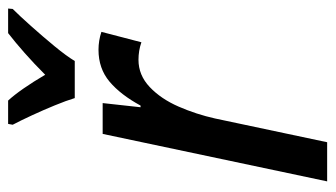

<svg xmlns="http://www.w3.org/2000/svg" viewBox="-192 -614 806 461"><g transform="rotate(-90 210.5 -383.0)"><path d="M6 0 120 -539H194L184 -448H188Q214 -496 245.5 -522.5Q277 -549 322 -549Q344 -549 365 -542L340 -446Q320 -453 298 -453Q261 -453 232.5 -426Q204 -399 185.5 -356.5Q167 -314 157 -269L100 0ZM206 -606Q200 -626 188.5 -654Q177 -682 164.5 -709Q152 -736 142 -755L144 -766H200Q213 -752 229 -729Q245 -706 262 -677Q289 -704 314.5 -726.5Q340 -749 362 -766H421L420 -755Q404 -739 379 -711Q354 -683 330.5 -654.5Q307 -626 295 -606Z"/></g></svg>

Font: Noto Sans Condensed Medium
Style: Italic
Weight: 500
Width: 3
Italic angle: -12°
Designer: Monotype Design Team
Foundry: Monotype Imaging Inc.
Version: Version 2.013; ttfautohint (v1.8.4.7-5d5b)